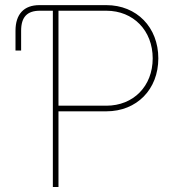

<svg xmlns="http://www.w3.org/2000/svg" viewBox="-20 -748 725 768"><path d="M191.4 0H213.9V-302.7H405.3C526.9 -302.7 613.3 -390.1 613.3 -514.6C613.3 -638.7 526.9 -727.5 405.3 -727.5H137.7C75.7 -727.5 42 -691.4 42 -625V-545.9H64.5V-625C64.5 -679.7 88.4 -705.1 139.6 -705.1H191.4ZM213.9 -325.2V-705.1H405.3C513.7 -705.1 590.8 -625.5 590.8 -514.6C590.8 -403.3 513.7 -325.2 405.3 -325.2Z"/></svg>

Font: Raveo Thin
Style: Regular
Weight: 100
Designer: Jakub Foglar, Rasmus Andersson (Inter)
Foundry: Jakubfoglar.com
Version: Version 1.100;Glyphs 3.2.3 (3260)